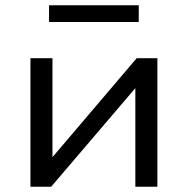

<svg xmlns="http://www.w3.org/2000/svg" viewBox="-20 -712 716 732"><path d="M96 0V-490H180V-94H164L501 -490H580V0H496V-396H513L175 0ZM167 -628V-692H509V-628Z"/></svg>

Font: Nunito Sans 10pt SemiExpanded
Style: Regular
Weight: 400
Width: 6
Designer: Vernon Adams
Foundry: Vernon Adams
Version: Version 3.101;gftools[0.9.27]